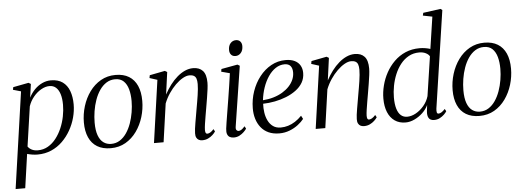

<svg xmlns="http://www.w3.org/2000/svg" viewBox="-61 -1003 3946 1443"><g transform="rotate(-5 1912.0 -282.0)"><path d="M2.5 253.5 107 -474.5 47.5 -491.5 51.5 -511 168.5 -533.5 185.5 -523.5 171 -421Q188.5 -455.5 214.2 -481.8Q240 -508 271.8 -522.8Q303.5 -537.5 337 -537.5Q391 -537.5 425.5 -512.8Q460 -488 476.2 -444Q492.5 -400 492.5 -342.5Q492.5 -294 479.2 -244.2Q466 -194.5 440.2 -149Q414.5 -103.5 378 -67.8Q341.5 -32 294 -11.2Q246.5 9.5 190 9.5Q170 9.5 149.8 6.2Q129.5 3 111.5 -2L75 253.5ZM119.5 -57Q130.5 -41 149.5 -31.5Q168.5 -22 195 -22Q237 -22 271.5 -42Q306 -62 332.2 -95.8Q358.5 -129.5 376.5 -171.5Q394.5 -213.5 403.5 -258.8Q412.5 -304 412.5 -346.5Q412.5 -394.5 402 -427.5Q391.5 -460.5 371.8 -478Q352 -495.5 323 -495.5Q292 -495.5 259.8 -477Q227.5 -458.5 201.8 -427.2Q176 -396 163 -357Z M824.5 -535.5Q885 -535.5 925.8 -510.5Q966.5 -485.5 987.5 -438.5Q1008.5 -391.5 1008.5 -324Q1008.5 -262.5 990.5 -203Q972.5 -143.5 938 -95.2Q903.5 -47 854.2 -18.5Q805 10 742 10Q681.5 10 640.2 -15Q599 -40 578 -87.2Q557 -134.5 557 -200Q557 -262.5 575.5 -322.5Q594 -382.5 629 -430.8Q664 -479 713.5 -507.2Q763 -535.5 824.5 -535.5ZM819 -503.5Q782.5 -503.5 753.2 -485Q724 -466.5 702 -434.5Q680 -402.5 665.8 -362.2Q651.5 -322 644.5 -278Q637.5 -234 637.5 -192Q637.5 -133.5 651.2 -95.8Q665 -58 690 -40Q715 -22 748 -22Q784.5 -22 813.5 -40.5Q842.5 -59 864 -90.5Q885.5 -122 899.8 -162Q914 -202 921.2 -245.2Q928.5 -288.5 928.5 -329.5Q928.5 -379 917.8 -418.2Q907 -457.5 883.2 -480.5Q859.5 -503.5 819 -503.5Z M1191 -355.5Q1211.5 -394 1236.5 -427Q1261.5 -460 1289.8 -484.2Q1318 -508.5 1348.2 -522Q1378.5 -535.5 1410 -535.5Q1457 -535.5 1482.8 -507.5Q1508.5 -479.5 1508.5 -418Q1508.5 -399 1504.8 -369Q1501 -339 1495.2 -303.8Q1489.5 -268.5 1483.5 -234Q1478 -202.5 1472.5 -170.2Q1467 -138 1463 -110.8Q1459 -83.5 1458.5 -66Q1458.5 -50.5 1462 -43Q1465.5 -35.5 1474 -35.5Q1484 -35.5 1496.2 -42.2Q1508.5 -49 1523 -65.5L1533 -47.5Q1525.5 -35.5 1510.8 -21.8Q1496 -8 1476.5 1.2Q1457 10.5 1433 10.5Q1418 10.5 1406.5 4.8Q1395 -1 1388.5 -13.5Q1382 -26 1382.5 -46.5Q1382.5 -59.5 1385 -79.5Q1387.5 -99.5 1391.8 -124.5Q1396 -149.5 1400.8 -176.5Q1405.5 -203.5 1410 -230Q1414.5 -255 1418.8 -280.5Q1423 -306 1426.8 -330.2Q1430.5 -354.5 1432.5 -376Q1434.5 -397.5 1434.5 -414Q1434.5 -439.5 1429 -454.8Q1423.5 -470 1411 -477Q1398.5 -484 1377.5 -484Q1355 -484 1327.5 -468.5Q1300 -453 1272.5 -426Q1245 -399 1221.2 -363.8Q1197.5 -328.5 1182 -289L1141 0H1068.5L1135.5 -471.5L1077.5 -490L1081.5 -511L1197 -533.5L1214 -523.5Z M1670.5 10.5Q1653.5 10.5 1640.5 3.8Q1627.5 -3 1621.5 -18.5Q1615.5 -34 1618.5 -60Q1620 -73.5 1625.2 -107Q1630.5 -140.5 1638 -186.2Q1645.5 -232 1653.8 -283Q1662 -334 1669.5 -383.5Q1677 -433 1682.5 -473.5L1618.5 -490.5L1622 -510.5L1744.5 -533L1761.5 -523L1691 -69.5Q1688 -50.5 1695 -43Q1702 -35.5 1709.5 -35.5Q1720 -35.5 1730.5 -41.8Q1741 -48 1757.5 -66.5L1767.5 -48Q1760 -36.5 1746 -23Q1732 -9.5 1713 0.5Q1694 10.5 1670.5 10.5ZM1736 -598.5Q1715 -598.5 1703.2 -612Q1691.5 -625.5 1691.5 -647.5Q1691.5 -680 1708 -698.5Q1724.5 -717 1749 -717Q1770 -717 1781.8 -703.5Q1793.5 -690 1793.5 -669Q1793.5 -636 1776.8 -617.2Q1760 -598.5 1736 -598.5Z M2200.5 -83.5Q2184.5 -62.5 2156.5 -40.8Q2128.5 -19 2092 -4.8Q2055.5 9.5 2014.5 9.5Q1968 9.5 1933.2 -6.2Q1898.5 -22 1875.8 -50.5Q1853 -79 1841.8 -116.2Q1830.5 -153.5 1831 -196.5Q1831.5 -262.5 1852.5 -323.2Q1873.5 -384 1910.8 -431.8Q1948 -479.5 1998.2 -507.5Q2048.5 -535.5 2108 -535.5Q2148.5 -535.5 2176 -522Q2203.5 -508.5 2217.5 -484.2Q2231.5 -460 2231.5 -428Q2231.5 -387.5 2212.8 -355.2Q2194 -323 2161.2 -298.8Q2128.5 -274.5 2087.2 -258Q2046 -241.5 2000.8 -232.8Q1955.5 -224 1911.5 -223Q1909.5 -189.5 1914.5 -156Q1919.5 -122.5 1933.2 -94.8Q1947 -67 1970.5 -50.2Q1994 -33.5 2028.5 -33.5Q2057 -33.5 2084.2 -41.8Q2111.5 -50 2137.5 -66.8Q2163.5 -83.5 2187.5 -108.5ZM2097.5 -504.5Q2061.5 -504.5 2030 -483.8Q1998.5 -463 1974 -426.8Q1949.5 -390.5 1933.8 -344.8Q1918 -299 1912.5 -249.5Q1955.5 -252.5 1993 -263.8Q2030.5 -275 2060.5 -293Q2090.5 -311 2112 -334Q2133.5 -357 2145 -383.5Q2156.5 -410 2156.5 -438Q2156.5 -469.5 2142 -487Q2127.5 -504.5 2097.5 -504.5Z M2411 -355.5Q2431.5 -394 2456.5 -427Q2481.5 -460 2509.8 -484.2Q2538 -508.5 2568.2 -522Q2598.5 -535.5 2630 -535.5Q2677 -535.5 2702.8 -507.5Q2728.5 -479.5 2728.5 -418Q2728.5 -399 2724.8 -369Q2721 -339 2715.2 -303.8Q2709.5 -268.5 2703.5 -234Q2698 -202.5 2692.5 -170.2Q2687 -138 2683 -110.8Q2679 -83.5 2678.5 -66Q2678.5 -50.5 2682 -43Q2685.5 -35.5 2694 -35.5Q2704 -35.5 2716.2 -42.2Q2728.5 -49 2743 -65.5L2753 -47.5Q2745.5 -35.5 2730.8 -21.8Q2716 -8 2696.5 1.2Q2677 10.5 2653 10.5Q2638 10.5 2626.5 4.8Q2615 -1 2608.5 -13.5Q2602 -26 2602.5 -46.5Q2602.5 -59.5 2605 -79.5Q2607.5 -99.5 2611.8 -124.5Q2616 -149.5 2620.8 -176.5Q2625.5 -203.5 2630 -230Q2634.5 -255 2638.8 -280.5Q2643 -306 2646.8 -330.2Q2650.5 -354.5 2652.5 -376Q2654.5 -397.5 2654.5 -414Q2654.5 -439.5 2649 -454.8Q2643.5 -470 2631 -477Q2618.5 -484 2597.5 -484Q2575 -484 2547.5 -468.5Q2520 -453 2492.5 -426Q2465 -399 2441.2 -363.8Q2417.5 -328.5 2402 -289L2361 0H2288.5L2355.5 -471.5L2297.5 -490L2301.5 -511L2417 -533.5L2434 -523.5Z M3205.5 -73.5Q3203.5 -56 3205.8 -45.2Q3208 -34.5 3218.5 -34.5Q3229 -34.5 3241.2 -42Q3253.5 -49.5 3267.5 -65L3277.5 -47.5Q3271.5 -36.5 3257.5 -23Q3243.5 -9.5 3224.5 0.5Q3205.5 10.5 3182 10.5Q3152.5 10.5 3141 -8.2Q3129.5 -27 3133 -60.5L3138.5 -106.5Q3124 -75 3096.2 -48.5Q3068.5 -22 3034.2 -5.8Q3000 10.5 2966.5 10.5Q2918.5 10.5 2884.5 -13.2Q2850.5 -37 2832.8 -80.2Q2815 -123.5 2815 -182.5Q2815 -231 2827.8 -281.2Q2840.5 -331.5 2865.5 -377Q2890.5 -422.5 2927.2 -458.8Q2964 -495 3012 -515.8Q3060 -536.5 3119 -536.5Q3140.5 -536.5 3161.8 -533Q3183 -529.5 3199.5 -524L3235.5 -764.5L3165 -778.5L3170 -799L3301.5 -817L3314.5 -807.5ZM3191.5 -469Q3183.5 -484 3162.5 -494.5Q3141.5 -505 3113.5 -505Q3069 -505 3033.8 -485.5Q2998.5 -466 2972.2 -432.8Q2946 -399.5 2928.8 -358Q2911.5 -316.5 2903 -271.5Q2894.5 -226.5 2894.5 -184Q2894.5 -133.5 2904.8 -99.5Q2915 -65.5 2934.5 -48.5Q2954 -31.5 2981.5 -31.5Q3014.5 -31.5 3048 -50.2Q3081.5 -69 3108.5 -101Q3135.5 -133 3147 -172.5Z M3606.5 -535.5Q3667 -535.5 3707.8 -510.5Q3748.5 -485.5 3769.5 -438.5Q3790.5 -391.5 3790.5 -324Q3790.5 -262.5 3772.5 -203Q3754.5 -143.5 3720 -95.2Q3685.5 -47 3636.2 -18.5Q3587 10 3524 10Q3463.5 10 3422.2 -15Q3381 -40 3360 -87.2Q3339 -134.5 3339 -200Q3339 -262.5 3357.5 -322.5Q3376 -382.5 3411 -430.8Q3446 -479 3495.5 -507.2Q3545 -535.5 3606.5 -535.5ZM3601 -503.5Q3564.5 -503.5 3535.2 -485Q3506 -466.5 3484 -434.5Q3462 -402.5 3447.8 -362.2Q3433.5 -322 3426.5 -278Q3419.5 -234 3419.5 -192Q3419.5 -133.5 3433.2 -95.8Q3447 -58 3472 -40Q3497 -22 3530 -22Q3566.5 -22 3595.5 -40.5Q3624.5 -59 3646 -90.5Q3667.5 -122 3681.8 -162Q3696 -202 3703.2 -245.2Q3710.5 -288.5 3710.5 -329.5Q3710.5 -379 3699.8 -418.2Q3689 -457.5 3665.2 -480.5Q3641.5 -503.5 3601 -503.5Z"/></g></svg>

Font: Merriweather 96pt Light
Style: Italic
Weight: 300
Italic angle: -7.8°
Version: Version 2.101